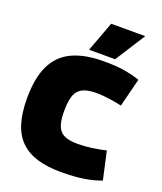

<svg xmlns="http://www.w3.org/2000/svg" viewBox="-168 -1047 984 1164"><g transform="rotate(20 323.5 -464.5)"><path d="M20 -341Q20 -472 59.5 -553.5Q99 -635 179.5 -672.5Q260 -710 382 -710Q421 -710 453 -708Q485 -706 512.5 -701.5Q540 -697 565.5 -691Q591 -685 616 -676L570 -493Q539 -500 510.5 -504.5Q482 -509 455.5 -511.5Q429 -514 404 -514Q363 -514 334.5 -505Q306 -496 289 -476.5Q272 -457 265 -423.5Q258 -390 258 -342Q258 -298 265.5 -267.5Q273 -237 289.5 -219Q306 -201 334 -193Q362 -185 404 -185Q446 -185 493 -191.5Q540 -198 583 -208L623 -28Q598 -19 571.5 -12Q545 -5 514.5 0Q484 5 447 7.5Q410 10 364 10Q277 10 212.5 -9.5Q148 -29 105 -70.5Q62 -112 41 -179Q20 -246 20 -341ZM273 -745 345 -939H565L441 -745Z"/></g></svg>

Font: Georama Black
Style: Regular
Weight: 900
Designer: Jean-Baptiste Levee
Foundry: Production Type
Version: Version 1.001